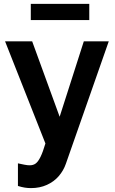

<svg xmlns="http://www.w3.org/2000/svg" viewBox="-20 -736 590 985"><path d="M72 102Q90 106 105.5 109Q121 112 132 112Q151 112 163.5 102.5Q176 93 188 68.5Q200 44 213 0L6 -524H145L286 -137L410 -524H538L318 104Q306 139 281.5 167.5Q257 196 220.5 212.5Q184 229 139 229Q123 229 107 226.5Q91 224 72 218ZM138 -633V-716H438V-633Z"/></svg>

Font: YasnoRaleway
Style: Bold
Weight: 700
Designer: Matt McInerney, Pablo Impallari, Rodrigo Fuenzalida
Foundry: Matt McInerney, Pablo Impallari, Rodrigo Fuenzalida
Version: Version 4.026